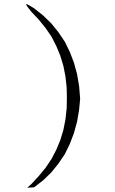

<svg xmlns="http://www.w3.org/2000/svg" viewBox="-20 -837 540 904"><path d="M140.6 -797.9 183.6 -763.7 221.7 -726.6 254.9 -685.5 285.2 -640.6 308.6 -592.8 328.1 -542 342.8 -488.3 352.5 -431.6 357.4 -372.1 352.5 -320.3 342.8 -263.7 328.1 -210 308.6 -159.2 285.2 -111.3 254.9 -66.4 221.7 -25.4 183.6 11.7 140.6 44.9 108.4 46.9 127.9 29.3 163.1 -8.8 195.3 -47.9 222.7 -88.9 245.1 -131.8 263.7 -176.8 278.3 -224.6 288.1 -274.4 293.9 -327.1 294.9 -376 293.9 -424.8 288.1 -477.5 278.3 -527.3 263.7 -575.2 245.1 -620.1 222.7 -664.1 195.3 -704.1 163.1 -744.1 127.9 -781.2 110.4 -803.7Q92.8 -826.2 118.2 -811.5Z"/></svg>

Font: B2 Hana
Style: Regular
Weight: 500
Version: 2020-08-05; (max)